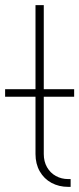

<svg xmlns="http://www.w3.org/2000/svg" viewBox="-58 -727 309 747"><path d="M207 -30.3H216.8V0H207Q171.4 0 142.3 -15.6Q113.3 -31.2 96.7 -60.3Q80.1 -89.4 80.1 -127.9V-350.6H-38.1V-379.9H80.1V-707H112.3V-379.9H230.5V-350.6H112.3V-127.9Q112.3 -98.6 125 -76.4Q137.7 -54.2 159.4 -42.2Q181.2 -30.3 207 -30.3Z"/></svg>

Font: Pretendard GOV Thin
Style: Regular
Weight: 100
Designer: Base glyphs from Inter by Rasmus Andersson; Hangeul glyphs from Noto Sans CJK(Source Han Sans) by Jang Soo-young and Kan
Foundry: Kil Hyung-jin
Version: Version 1.309